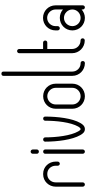

<svg xmlns="http://www.w3.org/2000/svg" viewBox="722 -1932 1212 2696"><g transform="rotate(-90 1328.0 -584.0)"><path d="M227 -584C131 -584 55 -504 55 -408V-28C55 -12 69 2 85 2C101 2 115 -12 115 -28V-408C115 -474 165 -526 227 -526H237C299 -526 349 -474 349 -408V-380C349 -364 361 -350 377 -350C393 -350 407 -364 407 -380V-408C407 -504 333 -584 237 -584Z M547 -760C531 -760 517 -746 517 -730V-672C517 -656 531 -644 547 -644C563 -644 577 -656 577 -672V-730C577 -746 563 -760 547 -760ZM547 -584C531 -584 517 -572 517 -556V-28C517 -12 531 2 547 2C563 2 577 -12 577 -28V-556C577 -572 563 -584 547 -584Z M717 -584C701 -584 687 -572 687 -556C687 -384 713 -176 779 -62C799 -26 823 2 863 2C903 2 929 -26 949 -62C1015 -176 1039 -384 1039 -556C1039 -572 1027 -584 1011 -584C995 -584 981 -572 981 -556C981 -396 959 -198 899 -92C883 -64 869 -58 863 -58C857 -58 847 -64 831 -92C771 -196 747 -398 747 -556C747 -572 733 -584 717 -584Z M1325 -584C1227 -584 1149 -506 1149 -408V-174C1149 -76 1227 2 1325 2C1423 2 1501 -76 1501 -174V-408C1501 -506 1423 -584 1325 -584ZM1325 -526C1389 -526 1443 -472 1443 -408V-174C1443 -110 1389 -58 1325 -58C1261 -58 1209 -110 1209 -174V-408C1209 -472 1261 -526 1325 -526Z M1611 -174C1611 -76 1691 2 1789 2C1809 2 1819 -12 1819 -28C1819 -42 1809 -58 1791 -58H1789H1787C1723 -58 1671 -110 1671 -174V-1142C1671 -1162 1657 -1170 1641 -1170C1625 -1170 1611 -1162 1611 -1142Z M1958 -950C1942 -950 1929 -936 1929 -920V-178C1929 -80 2009 0 2107 0H2109C2126 0 2138 -13 2138 -30C2138 -46 2125 -59 2109 -59H2107C2041 -59 1988 -112 1988 -178V-526H2077C2094 -526 2107 -538 2107 -555C2107 -572 2094 -585 2077 -585H1988V-920C1988 -937 1975 -950 1958 -950Z M2425 -586C2327 -586 2249 -508 2249 -410V-380C2249 -364 2263 -350 2279 -350C2295 -350 2309 -364 2309 -380V-410C2309 -474 2361 -528 2425 -528C2489 -528 2543 -474 2543 -410V-306C2511 -334 2469 -350 2425 -350C2327 -350 2249 -272 2249 -174C2249 -76 2327 2 2425 2C2469 2 2511 -16 2543 -44V-28C2543 -12 2557 2 2573 2C2589 2 2601 -12 2601 -28V-410C2601 -508 2523 -586 2425 -586ZM2425 -292C2489 -292 2543 -238 2543 -174C2543 -110 2489 -58 2425 -58C2361 -58 2309 -110 2309 -174C2309 -238 2361 -292 2425 -292Z"/></g></svg>

Font: bauhaus_2017
Style: _regular
Weight: 400
Version: Version 1.0